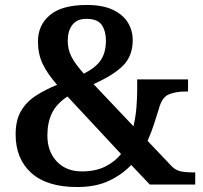

<svg xmlns="http://www.w3.org/2000/svg" viewBox="-20 -744 819 774"><path d="M291 10Q169 10 106 -47Q43 -104 43 -202Q43 -260 65 -297Q87 -334 125 -358.5Q163 -383 210 -402Q170 -448 151.5 -487.5Q133 -527 133 -577Q133 -643 181.5 -683.5Q230 -724 330 -724Q394 -724 435 -704.5Q476 -685 495.5 -653Q515 -621 515 -582Q515 -520 477.5 -481Q440 -442 357 -405L518 -235Q527 -273 530 -311.5Q533 -350 533 -382V-424H738V-375H724Q691 -375 662 -364Q633 -353 621 -307Q612 -278 601 -244Q590 -210 575 -176L672 -74Q686 -59 706 -54Q726 -49 758 -49H767V0H584L509 -79Q472 -40 419 -15Q366 10 291 10ZM318 -447Q367 -472 387 -502.5Q407 -533 407 -581Q407 -618 390.5 -643Q374 -668 328 -668Q290 -668 271.5 -643.5Q253 -619 253 -580Q253 -544 268.5 -514.5Q284 -485 318 -447ZM310 -53Q365 -53 404 -72.5Q443 -92 468 -123L252 -355Q208 -326 189.5 -288Q171 -250 171 -198Q171 -133 209 -93Q247 -53 310 -53Z"/></svg>

Font: Noto Serif Toto SemiBold
Style: Regular
Weight: 600
Designer: Monotype Design Team
Foundry: Monotype Imaging Inc.
Version: Version 2.001; ttfautohint (v1.8.4.7-5d5b)